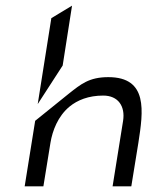

<svg xmlns="http://www.w3.org/2000/svg" viewBox="-20 -665 547 677"><path d="M67 -8H133L158 -162C165 -204 184 -255 225 -289C253 -312 292 -328 344 -328C397 -328 422 -290 414 -239L377 -8H443L468 -162C485 -272 503 -393 362 -393C294 -393 265 -368 223 -335L104 -239ZM201 -434 234 -645 161 -601 113 -298Z"/></svg>

Font: Charger Static
Style: 2Obl
Weight: 1000
Designer: Jasper
Foundry: KineticPlasma Fonts/Cannot Into Space Fonts
Version: Version 1.1